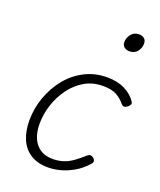

<svg xmlns="http://www.w3.org/2000/svg" viewBox="-147 -873 819 984"><g transform="rotate(20 262.5 -381.5)"><path d="M234 19Q177 19 138.5 -5Q100 -29 81 -73Q62 -117 62 -175Q62 -241 84 -302.5Q106 -364 145.5 -413Q185 -462 240.5 -490.5Q296 -519 363 -519Q419 -519 459.5 -498.5Q500 -478 520 -447Q527 -438 524.5 -431Q522 -424 512 -415Q501 -407 493 -407.5Q485 -408 478 -416Q459 -440 432 -455Q405 -470 357 -470Q302 -470 258 -444.5Q214 -419 182.5 -376Q151 -333 134 -281.5Q117 -230 117 -176Q117 -134 130.5 -101Q144 -68 171.5 -49Q199 -30 241 -30Q272 -30 297.5 -38Q323 -46 348 -63.5Q373 -81 403 -108Q412 -115 420 -114Q428 -113 435 -107Q443 -100 444 -92Q445 -84 437 -75Q406 -40 370 -19.5Q334 1 299.5 10Q265 19 234 19ZM422 -683Q405 -683 393.5 -692.5Q382 -702 382 -719Q382 -743 398 -762.5Q414 -782 440 -782Q457 -782 468.5 -773Q480 -764 480 -745Q480 -722 465 -702.5Q450 -683 422 -683Z"/></g></svg>

Font: Playwrite RO ExtraLight
Style: Regular
Weight: 250
Version: Version 1.002